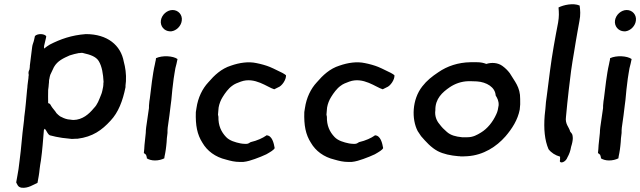

<svg xmlns="http://www.w3.org/2000/svg" viewBox="-20 -763 3005 901"><path d="M120 -455C120 -451 120 -447 119 -442C119 -440 118 -438 118 -436C113 -428 113 -419 115 -411L114 -406C114 -399 113 -393 112 -386L109 -362C109 -356 108 -349 107 -341C103 -300 100 -257 94 -215C94 -205 92 -195 91 -184C83 -126 80 -68 72 -10L67 30C64 53 59 72 56 93C62 103 63 115 82 118C112 121 136 104 156 95C160 73 164 53 166 30C168 17 169 4 172 -10C179 -59 182 -106 186 -153L190 -159C190 -159 190 -158 191 -158C200 -148 202 -135 214 -128C233 -123 251 -119 272 -116C286 -114 303 -113 317 -111C325 -111 332 -112 338 -112H344C415 -121 458 -152 499 -197C535 -235 556 -289 569 -354V-362C570 -369 570 -376 571 -382C573 -415 568 -448 561 -473C547 -551 484 -603 383 -603C315 -598 263 -579 214 -554C205 -549 196 -542 187 -535C186 -538 187 -543 187 -548C190 -560 193 -574 196 -586L197 -593C189 -605 157 -607 144 -594C142 -588 142 -582 140 -576C138 -565 132 -554 131 -543ZM210 -384 211 -391C212 -394 213 -398 213 -401C214 -405 215 -409 216 -412C222 -423 227 -437 233 -448C250 -478 278 -490 307 -503C321 -508 336 -511 350 -514H355C358 -515 362 -515 365 -515C368 -515 370 -514 374 -513C401 -507 430 -498 443 -477C459 -451 464 -415 466 -379C465 -374 465 -369 465 -365L464 -356C463 -349 458 -325 455 -320C444 -293 438 -273 420 -255C397 -227 367 -201 325 -200C316 -200 306 -203 298 -203C284 -206 273 -211 262 -217C256 -221 250 -227 245 -232C238 -244 227 -254 220 -266C217 -272 214 -278 206 -279C206 -299 205 -321 206 -341C207 -351 209 -360 209 -369C210 -374 210 -379 210 -384Z M693 -381C690 -360 686 -321 683 -300C682 -292 680 -285 680 -277C679 -271 679 -264 679 -256L666 -166C665 -157 664 -148 664 -139C662 -123 660 -97 658 -82C658 -71 656 -56 655 -45L665 -37C667 -33 668 -28 669 -23V-20C678 -14 692 -10 707 -10C724 -10 739 -14 751 -20L752 -28C754 -40 757 -50 758 -61L760 -77C762 -89 762 -102 763 -114L766 -139C766 -148 766 -156 767 -164L775 -221C777 -236 779 -255 781 -270L784 -293C786 -321 791 -364 795 -394C797 -410 801 -429 803 -443C806 -455 811 -473 813 -486C792 -501 742 -504 712 -490L711 -481C710 -476 708 -469 707 -462C701 -437 697 -409 693 -381ZM735 -667C731 -640 751 -617 777 -616H784C808 -619 830 -641 833 -666C837 -693 817 -716 790 -716C764 -716 739 -694 735 -667Z M899 -237C897 -175 905 -132 930 -93C952 -55 990 -26 1041 -14C1062 -8 1081 -3 1107 -3H1121C1141 -5 1159 -11 1176 -17C1197 -25 1214 -31 1230 -39C1249 -50 1265 -59 1269 -68C1265 -91 1257 -128 1230 -128C1230 -127 1229 -127 1228 -126C1214 -116 1187 -103 1156 -96C1150 -92 1144 -88 1137 -88H1128C1122 -88 1115 -89 1109 -90C1084 -95 1057 -103 1041 -120C1018 -144 1004 -174 1005 -215L1003 -225C1004 -232 1004 -242 1005 -249L1006 -259C1009 -276 1016 -294 1025 -308C1036 -326 1052 -348 1069 -360C1080 -369 1096 -375 1110 -380C1176 -404 1235 -353 1267 -344L1285 -353C1303 -359 1324 -390 1322 -410C1318 -413 1313 -417 1305 -421C1289 -428 1270 -439 1246 -449C1229 -456 1204 -463 1183 -467C1146 -475 1104 -469 1064 -455C1019 -441 986 -410 957 -376C930 -347 909 -305 902 -256Z M1408 -237C1406 -175 1414 -132 1439 -93C1461 -55 1499 -26 1550 -14C1571 -8 1590 -3 1616 -3H1630C1650 -5 1668 -11 1685 -17C1706 -25 1723 -31 1739 -39C1758 -50 1774 -59 1778 -68C1774 -91 1766 -128 1739 -128C1739 -127 1738 -127 1737 -126C1723 -116 1696 -103 1665 -96C1659 -92 1653 -88 1646 -88H1637C1631 -88 1624 -89 1618 -90C1593 -95 1566 -103 1550 -120C1527 -144 1513 -174 1514 -215L1512 -225C1513 -232 1513 -242 1514 -249L1515 -259C1518 -276 1525 -294 1534 -308C1545 -326 1561 -348 1578 -360C1589 -369 1605 -375 1619 -380C1685 -404 1744 -353 1776 -344L1794 -353C1812 -359 1833 -390 1831 -410C1827 -413 1822 -417 1814 -421C1798 -428 1779 -439 1755 -449C1738 -456 1713 -463 1692 -467C1655 -475 1613 -469 1573 -455C1528 -441 1495 -410 1466 -376C1439 -347 1418 -305 1411 -256Z M1962 -358C1913 -296 1911 -204 1940 -148C1945 -140 1951 -132 1956 -124C1978 -99 2002 -71 2034 -54C2061 -40 2095 -33 2131 -30C2135 -30 2138 -30 2142 -29H2152C2160 -29 2167 -30 2174 -30C2249 -35 2310 -75 2352 -123C2383 -159 2410 -201 2419 -249C2421 -265 2422 -281 2421 -298C2422 -355 2394 -382 2372 -420C2362 -433 2351 -444 2337 -454C2316 -469 2287 -471 2262 -463C2249 -468 2237 -471 2218 -471H2188C2130 -470 2079 -453 2037 -424C2007 -404 1983 -385 1962 -358ZM2023 -246C2022 -300 2056 -330 2091 -354C2115 -370 2144 -381 2178 -382H2189C2199 -382 2208 -381 2218 -381C2263 -378 2304 -354 2306 -315C2314 -302 2321 -289 2320 -269C2318 -254 2315 -239 2309 -227C2293 -191 2267 -159 2237 -141C2219 -130 2200 -119 2174 -119H2148C2118 -122 2095 -128 2077 -144C2063 -156 2053 -166 2042 -181C2029 -196 2019 -219 2023 -246Z M2549 -337C2547 -318 2544 -301 2542 -284C2540 -262 2539 -242 2536 -221C2531 -158 2536 -105 2554 -63C2567 -46 2586 -34 2608 -28C2609 -25 2608 -23 2608 -20C2609 -18 2608 -15 2608 -12L2607 -7C2609 6 2635 -2 2643 -25C2651 -39 2657 -55 2660 -74C2665 -89 2668 -104 2668 -115C2667 -132 2666 -134 2656 -145C2650 -168 2631 -180 2636 -215C2640 -257 2644 -299 2649 -341L2660 -431C2664 -462 2669 -488 2674 -519L2682 -568C2687 -600 2694 -634 2699 -664C2705 -694 2703 -715 2700 -737C2670 -750 2625 -740 2601 -728C2603 -704 2604 -686 2599 -657C2585 -585 2571 -508 2561 -431Z M2824 -381C2821 -360 2817 -321 2814 -300C2813 -292 2811 -285 2811 -277C2810 -271 2810 -264 2810 -256L2797 -166C2796 -157 2795 -148 2795 -139C2793 -123 2791 -97 2789 -82C2789 -71 2787 -56 2786 -45L2796 -37C2798 -33 2799 -28 2800 -23V-20C2809 -14 2823 -10 2838 -10C2855 -10 2870 -14 2882 -20L2883 -28C2885 -40 2888 -50 2889 -61L2891 -77C2893 -89 2893 -102 2894 -114L2897 -139C2897 -148 2897 -156 2898 -164L2906 -221C2908 -236 2910 -255 2912 -270L2915 -293C2917 -321 2922 -364 2926 -394C2928 -410 2932 -429 2934 -443C2937 -455 2942 -473 2944 -486C2923 -501 2873 -504 2843 -490L2842 -481C2841 -476 2839 -469 2838 -462C2832 -437 2828 -409 2824 -381ZM2866 -667C2862 -640 2882 -617 2908 -616H2915C2939 -619 2961 -641 2964 -666C2968 -693 2948 -716 2921 -716C2895 -716 2870 -694 2866 -667Z"/></svg>

Font: Hussar Pisanka
Style: Kur
Weight: 400
Designer: Robert Jablonski
Foundry: Cannot Into Space Fonts
Version: Version 1.070